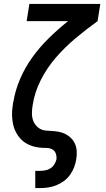

<svg xmlns="http://www.w3.org/2000/svg" viewBox="-20 -755 540 980"><path d="M160 205V117H184Q197 117 211 114.5Q225 112 237 104.5Q249 97 257 84.5Q265 72 268 59Q270 43 264.5 28Q259 13 245.5 6.5Q232 0 215.5 0Q199 0 183.5 -1.5Q168 -3 153 -7Q138 -11 124.5 -17.5Q111 -24 99 -33.5Q87 -43 78 -54.5Q69 -66 62 -79Q55 -92 50.5 -106.5Q46 -121 44 -136.5Q42 -152 41.5 -168Q41 -184 43 -200Q45 -216 47 -232Q47 -233 47 -233.5Q47 -234 48 -234Q58 -295 83 -353Q108 -411 145.5 -463Q183 -515 229.5 -560.5Q276 -606 327 -647H116L130 -735H492L478 -647Q421 -606 366.5 -560.5Q312 -515 266 -462Q220 -409 188.5 -347Q157 -285 147 -220Q143 -198 143 -176Q143 -154 151 -135Q159 -116 176 -103Q193 -90 214.5 -88.5Q236 -87 258 -85.5Q280 -84 299.5 -77Q319 -70 335 -57Q351 -44 360.5 -25.5Q370 -7 371.5 15Q373 37 369 59Q366 79 358 99.5Q350 120 337 138Q324 156 305.5 169.5Q287 183 266.5 191Q246 199 225 202Q204 205 184 205Z"/></svg>

Font: Iosevka Slab Semibold Oblique
Style: Regular
Weight: 600
Italic angle: -9°
Monospace: yes
Designer: Belleve Invis
Foundry: Belleve Invis
Version: Version 11.1.1; ttfautohint (v1.8.3)